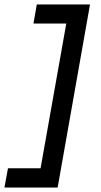

<svg xmlns="http://www.w3.org/2000/svg" viewBox="-58 -736 454 866"><path d="M-38 110H202L348 -716H108L93 -630H241L125 23H-22Z"/></svg>

Font: Uncut Sans Medium
Style: Italic
Weight: 500
Italic angle: -10°
Designer: Kasper Nordkvist
Foundry: Uncut Type
Version: Version 1.111;FEAKit 1.0